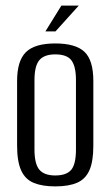

<svg xmlns="http://www.w3.org/2000/svg" viewBox="-20 -658 393 685"><path d="M177 7Q131 7 100.5 -5.5Q70 -18 55.5 -50Q41 -82 41 -138V-369Q41 -441 72.5 -472Q104 -503 177 -503Q250 -503 281.5 -473Q313 -443 313 -369V-138Q313 -82 299 -50.5Q285 -19 255 -6Q225 7 177 7ZM177 -32Q217 -32 234 -52Q251 -72 251 -125V-372Q251 -421 235 -442.5Q219 -464 177 -464Q138 -464 120.5 -443.5Q103 -423 103 -372V-125Q103 -73 120.5 -52.5Q138 -32 177 -32ZM142 -546 199 -638H261L178 -546Z"/></svg>

Font: Alumni Sans Thin
Style: Regular
Weight: 400
Version: Version 1.018